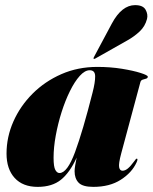

<svg xmlns="http://www.w3.org/2000/svg" viewBox="-20 -719 596 749"><path d="M453 -121Q442 -80 444.8 -66.5Q447.5 -53 458 -53Q468 -53 478.5 -61.5Q489 -70 504.5 -91Q509 -97 510.2 -98.5Q511.5 -100 513.5 -100Q519.5 -100 512.5 -85Q494.5 -45.5 451.2 -17.8Q408 10 344 10Q302.5 10 286.8 -6.2Q271 -22.5 271 -51Q271 -60 273.5 -74.8Q276 -89.5 279 -104Q252.5 -46 218 -18Q183.5 10 127 10Q69 10 37.2 -24.8Q5.5 -59.5 5.5 -120Q5.5 -184.5 32.2 -245Q59 -305.5 107 -353.5Q155 -401.5 219.5 -429.8Q284 -458 359.5 -458Q410 -458 455 -450.8Q500 -443.5 528.2 -434.5Q556.5 -425.5 556.5 -420Q556.5 -414 550 -412.2Q543.5 -410.5 536.5 -408.2Q529.5 -406 527.5 -398ZM189 -103.5Q189 -68.5 195.8 -56.2Q202.5 -44 212 -44Q242.5 -44 272.8 -125.8Q303 -207.5 341 -357.5Q351.5 -398 351.2 -421.5Q351 -445 330 -445Q311 -445 291 -422.8Q271 -400.5 252.8 -363.5Q234.5 -326.5 220.2 -281.5Q206 -236.5 197.5 -190.2Q189 -144 189 -103.5ZM416.5 -627.5Q455 -699 507 -699Q538 -699 548 -681Q558 -663 553.5 -645Q546 -616 524.5 -596Q503 -576 477 -561.5L350.5 -490Q346.5 -488 345 -490.5Q344 -491.5 346.5 -496.5Z"/></svg>

Font: Fraunces 144pt S000 Black
Style: Italic
Weight: 900
Italic angle: -16°
Version: Version 1.000; ttfautohint (v1.8.3)